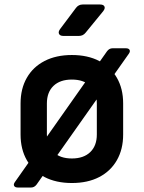

<svg xmlns="http://www.w3.org/2000/svg" viewBox="-20 -805 640 855"><path d="M59.1 30Q47.1 30 43.1 23Q39.1 16 46.1 6L456.8 -577Q466.8 -590 480.8 -590H540.9Q552.9 -590 556.9 -583Q560.9 -576 553.9 -566L142.8 17Q132.8 30 118.8 30ZM300 10Q229.9 10 178.6 -16.5Q127.3 -42.9 99.5 -91.6Q71.6 -140.3 71.6 -205.9V-344.1Q71.6 -410.1 99.5 -458.6Q127.3 -507.1 178.6 -533.5Q229.9 -560 300 -560Q370.7 -560 421.7 -533.5Q472.7 -507.1 500.5 -458.6Q528.4 -410.1 528.4 -344.6V-205.9Q528.4 -140.3 500.5 -91.6Q472.7 -42.9 421.7 -16.5Q370.7 10 300 10ZM300 -99.3Q352.4 -99.3 381.8 -127.6Q411.2 -156 411.2 -205.9V-344.1Q411.2 -394.4 381.8 -422.6Q352.4 -450.7 300 -450.7Q247.6 -450.7 218.2 -422.6Q188.8 -394.4 188.8 -344.1V-205.9Q188.8 -156 218.2 -127.6Q247.6 -99.3 300 -99.3ZM262.5 -645Q247.5 -645 243 -653.8Q238.4 -662.5 247.1 -674.9L318.5 -770.1Q329.9 -785 348.4 -785H425.1Q441 -785 445.1 -776.2Q449.2 -767.5 439.5 -755.1L361.1 -659.3Q349.8 -645 331.3 -645Z"/></svg>

Font: Pitagon Sans Mono
Style: Regular
Weight: 400
Monospace: yes
Designer: Travis Tran
Foundry: Pitagon
Version: Version 1.001;gftools[0.9.26]